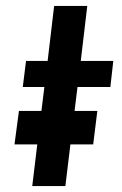

<svg xmlns="http://www.w3.org/2000/svg" viewBox="-20 -629 413 649"><path d="M242 -335 232 -254H309L295 -141H218L201 0H89L106 -141H29L44 -254H120L130 -335H57L68 -423H141L163 -609H275L253 -423H363L353 -335Z"/></svg>

Font: Josefin Sans SemiBold
Style: Italic
Weight: 600
Italic angle: -7°
Designer: Santiago Orozco
Foundry: Typemade
Version: Version 2.000